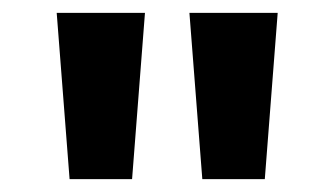

<svg xmlns="http://www.w3.org/2000/svg" viewBox="-20 -820 519 298"><path d="M88 -542H185L205 -800H68ZM294 -542H391L411 -800H274Z"/></svg>

Font: Noto Sans Malayalam
Style: Bold
Weight: 700
Designer: Jelle Bosma - Monotype Design Team
Foundry: Monotype Imaging Inc.
Version: Version 2.104